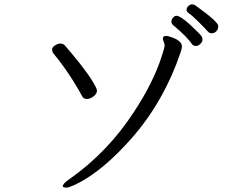

<svg xmlns="http://www.w3.org/2000/svg" viewBox="-20 -841 1040 877"><path d="M870 -818Q977 -742 977 -722Q977 -702 960 -692Q954 -689 945 -689Q936 -689 929 -697.5Q922 -706 890.5 -737.5Q859 -769 845.5 -778Q832 -787 832 -796Q832 -805 840 -813Q848 -821 856 -821Q864 -821 870 -818ZM786 -769Q809 -769 883 -695Q898 -680 901.5 -674Q905 -668 905 -659Q905 -650 895 -640.5Q885 -631 874.5 -631Q864 -631 857 -639Q834 -674 770 -727Q763 -733 763 -742.5Q763 -752 770.5 -760.5Q778 -769 786 -769ZM346 -9Q299 16 283 16Q267 16 267 9Q267 -2 296 -22Q474 -147 594 -333Q681 -466 718 -582Q732 -624 732 -632.5Q732 -641 728 -649.5Q724 -658 724 -665Q724 -677 738 -677Q748 -677 766 -670Q811 -654 811 -629Q811 -622 806 -605Q729 -377 580 -208Q458 -70 346 -9ZM423 -427Q423 -413 407.5 -401Q392 -389 377 -389Q362 -389 356 -400Q298 -507 224 -597Q218 -605 218 -615Q218 -625 231 -633.5Q244 -642 257 -642Q270 -642 279 -630.5Q288 -619 308 -596Q395 -493 421 -436Q423 -430 423 -427Z"/></svg>

Font: LXGW Bright TC
Style: Regular
Weight: 400
Designer: Christian Thalmann (Catharsis Fonts)
Foundry: LXGW / Christian Thalmann (Catharsis Fonts) / Fontworks Inc.
Version: Version 5.501